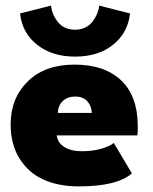

<svg xmlns="http://www.w3.org/2000/svg" viewBox="-20 -653 546 685"><path d="M444 -605Q436 -535.5 383.2 -493.2Q330.5 -451 248 -451Q166.5 -451 113 -492.8Q59.5 -534.5 51.5 -605L162 -633Q165.5 -600 187.5 -573.5Q209.5 -547 248 -547Q268 -547 284.2 -555Q300.5 -563 310.5 -576.2Q320.5 -589.5 326.5 -604Q332.5 -618.5 334 -633ZM182.5 -170Q185.5 -144 209.2 -128.8Q233 -113.5 271.5 -113.5Q308.5 -113.5 339.2 -121.8Q370 -130 386 -143L450.5 -34.5Q398 12 260 12Q189.5 12 135.8 -12Q82 -36 50 -86.8Q18 -137.5 18 -209.5Q18 -302.5 79 -362.5Q140 -422.5 246 -422.5Q352.5 -422.5 412 -366.5Q471.5 -310.5 471.5 -201.5Q471.5 -174.5 470 -170ZM307.5 -250Q306.5 -275.5 291.2 -292Q276 -308.5 248.5 -308.5Q221 -308.5 204 -292.5Q187 -276.5 186.5 -250Z"/></svg>

Font: League Spartan ExtraBold
Style: Regular
Weight: 800
Foundry: The League of Moveable Type
Version: Version 2.002